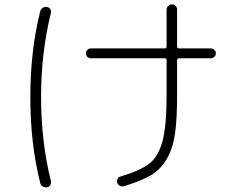

<svg xmlns="http://www.w3.org/2000/svg" viewBox="-20 -793 1040 856"><path d="M384.8 -533.2Q376 -533.2 369.6 -539.6Q363.3 -545.9 363.3 -555.2Q363.3 -564.5 369.6 -570.8Q376 -577.1 384.8 -577.1H714.8Q722.7 -577.1 722.7 -585V-750Q722.7 -759.8 730 -766.6Q737.3 -773.4 747.1 -773.4Q756.8 -773.4 763.2 -766.6Q769.5 -759.8 769.5 -750V-585Q769.5 -577.1 779.3 -577.1H919.9Q928.7 -577.1 935.5 -570.8Q942.4 -564.5 942.4 -555.2Q942.4 -545.9 935.5 -539.6Q928.7 -533.2 919.9 -533.2H779.3Q770.5 -533.2 769.5 -525.4V-368.2Q769.5 -261.7 760.3 -196.8Q751 -131.8 723.6 -84.5Q696.3 -37.1 651.9 -11.2Q607.4 14.6 532.2 37.1Q523.4 40 514.6 35.6Q505.9 31.2 502.9 22.5Q500 14.6 503.9 5.4Q507.8 -3.9 516.6 -5.9Q605.5 -32.2 646 -64Q686.5 -95.7 704.6 -164.1Q722.7 -232.4 722.7 -368.2V-525.4Q722.7 -533.2 714.8 -533.2ZM189.5 42Q179.7 43.9 170.4 38.1Q161.1 32.2 159.2 22.5Q115.2 -152.3 115.2 -359.9Q115.2 -567.4 159.2 -742.2Q161.1 -752 169.9 -757.8Q178.7 -763.7 189.5 -761.7Q199.2 -760.7 204.1 -752.4Q209 -744.1 207 -735.4Q163.1 -558.6 163.1 -360.4Q163.1 -162.1 207 14.6Q209 23.4 204.1 32.2Q199.2 41 189.5 42Z"/></svg>

Font: Rounded Mgen+ 1m light
Style: Regular
Weight: 200
Designer: [Source Han Sans]
Ryoko NISHIZUKA  (kana & ideographs); Paul D. Hunt (Latin, Greek & Cyrillic); Wenlong ZHANG  (bopomofo
Version: Version 1.059.20150602